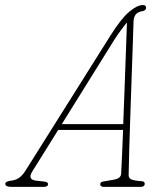

<svg xmlns="http://www.w3.org/2000/svg" viewBox="-62 -724 616 744"><path d="M63 -59.5Q43.5 -28 78 -24L109 -20.5Q125 -19 124 -10Q124 0 107 0H-19.5Q-41.5 0 -41.5 -12Q-41 -21.5 -18.5 -24Q-2.5 -25.5 10.8 -34.2Q24 -43 36 -61.5L366.5 -587Q407 -651.5 438.2 -678Q469.5 -704.5 492 -704.5Q504 -704.5 504 -694.5Q504 -682.5 487 -680Q457 -675.5 455.5 -641Q454 -597 452 -536Q450 -475 447.5 -406.5Q445 -338 442.8 -270.2Q440.5 -202.5 438.8 -144.2Q437 -86 436.5 -46.5Q436 -34.5 446.2 -29.2Q456.5 -24 485.5 -22Q499 -21.5 499 -11.5Q498 0 484 0H337.5Q334 0 330 -2.8Q326 -5.5 326.5 -10.5Q326.5 -18.5 337 -20.5L380.5 -28Q407 -33 407.5 -51.5Q409 -81.5 411 -125.2Q413 -169 415 -220.5H163.5ZM381 -570 177.5 -243H415.5Q418 -310.5 420.8 -382.8Q423.5 -455 425.8 -521.2Q428 -587.5 430 -637Q419.5 -624.5 406 -606.2Q392.5 -588 381 -570Z"/></svg>

Font: Fraunces144ptSuperSoftThinItalic
Style: Italic
Weight: 100
Italic angle: -16°
Version: Version 1.000;[0bf87f6ff]